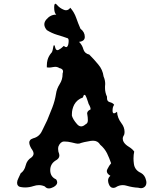

<svg xmlns="http://www.w3.org/2000/svg" viewBox="-20 -1008 892 1047"><path d="M224.6 8.8Q209 1.5 192.4 1.5Q177.7 1.5 162.1 6.8Q139.6 14.2 117.2 14.2Q105.5 14.2 94.7 12.2Q85.9 11.2 81.1 7.3Q76.2 2.9 74.2 -2.9Q73.2 -6.8 73.2 -11.7Q73.2 -22.5 80.1 -35.6Q88.9 -54.7 92.8 -63Q113.3 -77.1 120.1 -106Q127 -134.8 151.4 -149.4Q163.1 -159.2 163.1 -170.9Q163.1 -179.2 157.2 -188.5Q141.6 -210 139.6 -228.5Q138.7 -236.3 143.6 -242.7Q147.5 -249.5 161.1 -253.9Q194.3 -262.2 209 -293.9Q223.6 -325.7 237.3 -352.1Q252 -386.7 265.6 -422.4Q279.3 -458 285.2 -495.1Q289.1 -523.9 305.7 -549.8Q321.3 -574.2 321.3 -603.5Q321.3 -603.5 321.3 -606.9Q326.2 -620.1 321.3 -627Q316.4 -634.3 303.7 -636.7Q293.9 -643.6 280.3 -643.6Q274.4 -643.6 268.6 -642.1Q256.8 -639.6 247.1 -639.6Q240.2 -639.6 235.4 -640.6Q235.4 -646 235.4 -650.9Q235.4 -666.5 239.3 -681.6Q245.1 -701.7 258.8 -718.3Q265.6 -722.7 269.5 -747.1Q273.4 -772 279.3 -755.4Q283.2 -734.4 293 -734.4Q295.9 -734.4 300.8 -736.8Q317.4 -746.6 328.1 -757.8Q335 -751 340.8 -751Q348.6 -751 352.5 -766.6Q354.5 -777.3 354.5 -785.2Q354.5 -794.9 350.6 -798.8Q322.3 -809.1 292 -817.9Q261.7 -827.1 235.4 -843.8Q221.7 -859.9 221.7 -875Q221.7 -888.7 232.4 -901.4Q254.9 -928.2 285.2 -928.2Q286.1 -928.2 287.1 -928.2Q275.4 -936.5 275.4 -967.8Q275.4 -987.3 282.2 -987.8Q285.2 -987.8 291 -981Q305.7 -963.9 327.1 -955.1Q334 -952.1 339.8 -952.1Q353.5 -952.1 363.3 -965.8Q384.8 -941.4 395.5 -910.6Q406.2 -879.9 418.9 -851.1Q442.4 -833.5 442.4 -806.6Q442.4 -783.2 411.1 -779.8Q428.7 -762.2 434.6 -739.3Q441.4 -716.3 466.8 -710.4Q492.2 -685.1 515.6 -656.7Q540 -628.4 544.9 -590.8Q553.7 -571.3 553.7 -549.8Q553.7 -543.5 552.7 -537.1Q552.7 -532.2 552.7 -527.3Q552.7 -503.9 563.5 -480.5Q563.5 -476.1 563.5 -472.7Q563.5 -455.1 578.1 -451.2Q595.7 -446.8 602.5 -436.5Q593.8 -425.3 593.8 -405.8Q593.8 -403.8 593.8 -401.9Q594.7 -390.1 601.6 -390.1Q607.4 -390.1 618.2 -398.4Q620.1 -365.2 641.6 -336.9Q659.2 -314.5 659.2 -288.6Q659.2 -281.2 657.2 -273.9Q649.4 -261.7 649.4 -252Q649.4 -242.2 654.3 -233.9Q663.1 -219.2 682.6 -207.5Q701.2 -196.3 711.9 -181.6Q708 -163.6 708 -144Q708 -130.4 710 -115.7Q713.9 -80.1 749 -64.9Q770.5 -52.7 776.4 -25.4Q778.3 -18.6 778.3 -12.7Q778.3 4.9 765.6 13.2Q759.8 17.1 752 18.1Q744.1 18.6 733.4 15.6Q703.1 14.2 670.9 4.9Q660.2 1.5 649.4 1.5Q628.9 1.5 610.4 13.7Q603.5 16.6 597.7 16.6Q581.1 16.6 573.2 -4.4Q569.3 -14.6 569.3 -23.9Q569.3 -39.1 582 -49.3Q562.5 -61 562.5 -74.7Q562.5 -80.1 565.4 -85.4Q575.2 -105.5 585.9 -117.7Q576.2 -146 563.5 -172.4Q549.8 -199.2 526.4 -218.8Q513.7 -240.7 487.3 -240.7Q481.4 -240.7 474.6 -239.7Q436.5 -233.9 412.1 -225.1Q403.3 -223.6 392.6 -226.1Q381.8 -228.5 370.1 -231.4Q350.6 -236.3 332 -236.3H329.1Q309.6 -235.8 298.8 -210Q296.9 -203.1 296.9 -195.8Q296.9 -181.6 302.7 -168Q303.7 -163.6 303.7 -159.2Q303.7 -143.1 281.2 -131.3Q253.9 -112.8 253.9 -80.1Q253.9 -43.9 286.1 -29.8Q292 -21.5 292 -13.7Q292 1 271.5 12.2Q257.8 19.5 246.1 19.5Q233.4 19.5 224.6 8.8ZM445.3 -329.1Q453.1 -333 456.1 -338.4Q459 -344.2 459 -350.6Q459 -352.5 459 -354.5Q459 -368.2 456.1 -383.8Q455.1 -386.2 455.1 -388.7Q455.1 -403.3 473.6 -411.1Q474.6 -420.4 468.8 -431.2Q461.9 -441.9 460 -452.1Q457 -460 452.1 -474.6Q447.3 -489.3 441.4 -490.7Q439.5 -491.7 436.5 -488.3Q434.6 -484.9 431.6 -476.1Q400.4 -465.8 384.8 -437.5Q372.1 -412.6 372.1 -385.7Q372.1 -381.3 372.1 -377Q377.9 -356.4 399.4 -332Q410.2 -318.8 422.9 -318.8Q433.6 -318.8 445.3 -329.1Z"/></svg>

Font: Brazier Flame
Style: Regular
Weight: 400
Designer: Walter E Stewart
Version: 0.1